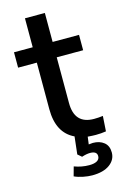

<svg xmlns="http://www.w3.org/2000/svg" viewBox="-126 -691 605 941"><g transform="rotate(-15 176.5 -220.5)"><path d="M342 110Q342 147 310 170.5Q278 194 221 194Q200 194 175 189Q150 184 131 175L144 128Q181 142 220 142Q245 142 259 134Q273 126 273 110Q273 85 238 85Q220 85 196 93L176 76L186 -13Q101 -53 101 -174V-410H6V-488H101V-635H202V-488H336V-410H202V-178Q202 -71 301 -71Q324 -71 346 -74L341 3Q316 7 289 7Q274 7 248 5L243 43Q257 41 264 41Q298 41 320 58.5Q342 76 342 110Z"/></g></svg>

Font: wassup Sans
Style: Medium
Weight: 600
Version: Version 2.001